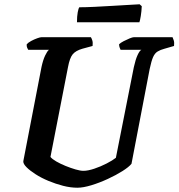

<svg xmlns="http://www.w3.org/2000/svg" viewBox="-20 -878 835 898"><path d="M342 0Q310 0 275 -9Q240 -18 206.5 -32Q173 -46 146.5 -63Q120 -80 104 -96Q88 -112 89 -124L174 -564Q181 -597 191 -618Q201 -639 209 -645H112Q110 -648 107 -655Q104 -662 105 -671Q112 -679 126 -686.5Q140 -694 154 -699Q168 -704 174 -704H405Q408 -700 411.5 -689.5Q415 -679 413 -663L365 -650Q334 -641 320 -624Q306 -607 298 -564L216 -144Q224 -134 243 -123Q262 -112 286.5 -102Q311 -92 333.5 -85.5Q356 -79 370 -79Q391 -79 421 -89Q451 -99 479 -113.5Q507 -128 522 -140L606 -564Q614 -600 623.5 -620.5Q633 -641 641 -645H544Q543 -647 540 -654.5Q537 -662 537 -671Q544 -678 558.5 -685.5Q573 -693 586.5 -698.5Q600 -704 606 -704H787Q789 -700 792.5 -689.5Q796 -679 794 -663L749 -650Q730 -645 717 -637Q704 -629 696 -611Q688 -593 680 -555L595 -112Q583 -97 553 -78Q523 -59 484 -41Q445 -23 407 -11.5Q369 0 342 0ZM340 -774Q340 -802 343.5 -820.5Q347 -839 351 -844Q381 -844 421.5 -846Q462 -848 504 -850.5Q546 -853 580.5 -855Q615 -857 633 -858L643 -849Q642 -825 638.5 -803.5Q635 -782 632 -774Z"/></svg>

Font: Texturina 12pt
Style: Bold Italic
Weight: 700
Italic angle: -11°
Designer: Guillermo Torres Carreño
Foundry: Omnibus-Type
Version: Version 1.002